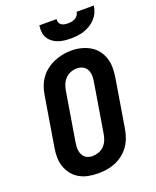

<svg xmlns="http://www.w3.org/2000/svg" viewBox="-172 -1054 944 1161"><g transform="rotate(-20 300.0 -473.5)"><path d="M256 8Q224 8 193 2Q162 -4 136 -19Q110 -34 91.5 -57.5Q73 -81 63.5 -110Q54 -139 54 -171Q54 -203 60 -234L112 -549Q116 -576 126 -603Q136 -630 153 -653.5Q170 -677 194 -695Q218 -713 244.5 -724Q271 -735 298.5 -740.5Q326 -746 354 -746Q386 -746 416.5 -738.5Q447 -731 473 -716Q499 -701 517.5 -677.5Q536 -654 545.5 -625Q555 -596 555 -564Q555 -532 550 -501L498 -186Q493 -159 483 -132Q473 -105 456 -81.5Q439 -58 415.5 -40Q392 -22 365 -11Q338 0 310.5 4Q283 8 256 8ZM258 -102Q278 -102 298 -109Q318 -116 333 -131Q348 -146 356 -165.5Q364 -185 367 -204L419 -519Q423 -539 422.5 -559.5Q422 -580 413.5 -597.5Q405 -615 387.5 -624Q370 -633 349 -633Q329 -633 309.5 -625.5Q290 -618 275.5 -603Q261 -588 253 -569Q245 -550 242 -531L190 -216Q188 -203 187 -189.5Q186 -176 188 -163Q190 -150 195.5 -138.5Q201 -127 210 -118.5Q219 -110 232 -106Q245 -102 258 -102ZM379 -815Q358 -815 337 -817.5Q316 -820 297 -827Q278 -834 262.5 -846Q247 -858 237 -875Q227 -892 225 -913Q223 -934 226 -955H337Q335 -944 339 -933.5Q343 -923 351.5 -917Q360 -911 371.5 -909Q383 -907 394 -907Q405 -907 417 -909Q429 -911 439.5 -917Q450 -923 457.5 -933Q465 -943 466 -955H577Q574 -933 565 -912.5Q556 -892 540.5 -875Q525 -858 505.5 -846Q486 -834 464.5 -827Q443 -820 421.5 -817.5Q400 -815 379 -815Z"/></g></svg>

Font: Iosevka Curly Slab XBdEx
Style: Italic
Weight: 800
Width: 7
Italic angle: -9°
Monospace: yes
Designer: Belleve Invis
Foundry: Belleve Invis
Version: Version 11.1.0; ttfautohint (v1.8.3)